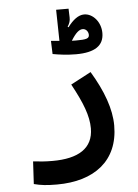

<svg xmlns="http://www.w3.org/2000/svg" viewBox="-59 -696 704 977"><g transform="rotate(-5 293.0 -207.0)"><path d="M192.4 235.8C382.3 235.8 508.3 142.6 508.3 -38.1C508.3 -122.1 474.1 -216.3 412.1 -319.3L308.6 -264.6C362.3 -166 388.7 -98.1 388.7 -34.2C388.7 68.4 311.5 114.3 180.7 114.3C138.7 114.3 118.2 111.8 81.1 107.9L74.7 223.1C110.8 232.4 140.1 235.8 192.4 235.8ZM346.2 -416C442.9 -416 489.3 -447.8 489.3 -512.2C489.3 -568.8 449.2 -614.3 404.8 -614.3C375 -614.3 346.7 -591.8 320.3 -556.2L315.9 -559.1C326.2 -575.2 330.6 -587.9 330.1 -605.5L328.6 -650.4H265.1L268.1 -491.2C250.5 -492.7 234.9 -494.1 225.1 -495.1L227.5 -427.7C257.8 -421.9 301.3 -416 346.2 -416ZM331.1 -486.3C356 -526.9 374 -540.5 391.1 -540.5C408.7 -540.5 419.9 -524.4 419.9 -508.8C419.9 -489.7 405.3 -485.8 350.6 -485.8C345.2 -485.8 338.4 -485.8 331.1 -486.3Z"/></g></svg>

Font: Cascadia Code NF SemiBold
Style: Regular
Weight: 600
Monospace: yes
Designer: Aaron Bell
Foundry: Saja Typeworks
Version: Version 2404.023